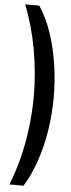

<svg xmlns="http://www.w3.org/2000/svg" viewBox="-65 -831 391 1062"><g transform="rotate(5 131.0 -300.0)"><path d="M108.5 200H30Q60 125.5 80.8 42.2Q101.5 -41 111.8 -128Q122 -215 122 -300Q122 -427.5 98.8 -556.8Q75.5 -686 30 -800H108.5Q150.5 -737.5 178 -655.2Q205.5 -573 219 -482.2Q232.5 -391.5 232.5 -303.5Q232.5 -206.5 217.5 -114Q202.5 -21.5 174.5 59Q146.5 139.5 108.5 200Z"/></g></svg>

Font: Big Shoulders Display Thin
Style: Bold
Weight: 700
Version: Version 2.002